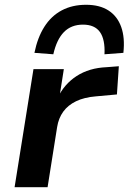

<svg xmlns="http://www.w3.org/2000/svg" viewBox="-20 -783 538 803"><path d="M41 0 120 -494H247L228 -373H221Q248 -431 300.5 -465Q353 -499 426 -502L477 -506L469 -388L381 -380Q332 -376 298 -359.5Q264 -343 244.5 -316Q225 -289 219 -252L179 0ZM203 -556 124 -562Q137 -626 165.5 -671Q194 -716 238 -739.5Q282 -763 340 -763Q397 -763 434 -739Q471 -715 487 -670Q503 -625 496 -562L417 -556Q420 -618 398 -649Q376 -680 327 -680Q278 -680 247.5 -649Q217 -618 203 -556Z"/></svg>

Font: Nunito Sans 10pt SemiExpanded
Style: Bold Italic
Weight: 700
Width: 6
Italic angle: -9°
Designer: Vernon Adams
Foundry: Vernon Adams
Version: Version 3.101;gftools[0.9.27]